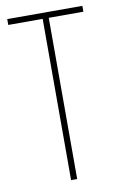

<svg xmlns="http://www.w3.org/2000/svg" viewBox="-83 -761 501 808"><g transform="rotate(-10 168.0 -357.0)"><path d="M180 0H154V-689H7V-714H328V-689H180Z"/></g></svg>

Font: Noto Sans Thai ExtCond Thin
Style: Regular
Weight: 100
Width: 2
Designer: Monotype Design Team
Foundry: Monotype Imaging Inc.
Version: Version 2.002; ttfautohint (v1.8.4.7-5d5b)